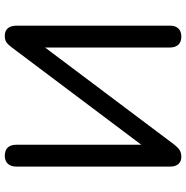

<svg xmlns="http://www.w3.org/2000/svg" viewBox="-8 -744 759 782"><g transform="rotate(90 371.0 -352.5)"><path d="M84 -42V-666Q84 -688 95.5 -700Q107 -712 129 -712Q150 -712 161.5 -700Q173 -688 173 -666V-157L569 -684Q581 -699 591.5 -705.5Q602 -712 619 -712Q637 -712 647.5 -700Q658 -688 658 -667V-40Q658 -18 646.5 -5.5Q635 7 614 7Q592 7 580.5 -5Q569 -17 569 -40V-549L173 -22Q161 -6 151.5 0.5Q142 7 125 7Q105 7 94.5 -5.5Q84 -18 84 -42Z"/></g></svg>

Font: SN Pro
Style: Regular
Weight: 400
Designer: Tobias Whetton
Foundry: Supernotes
Version: Version 1.003